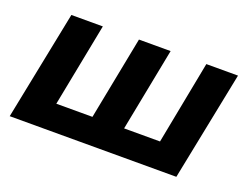

<svg xmlns="http://www.w3.org/2000/svg" viewBox="-88 -713 1148 889"><g transform="rotate(20 485.5 -269.0)"><path d="M382 -128 462 -538H618L538 -128H715L794 -538H950L842 0H21L129 -538H284L204 -128Z"/></g></svg>

Font: Montserrat
Style: Bold Italic
Weight: 700
Italic angle: -11.3°
Designer: Julieta Ulanovsky
Foundry: Julieta Ulanovsky
Version: Version 9.000; ttfautohint (v1.8.4.7-5d5b)